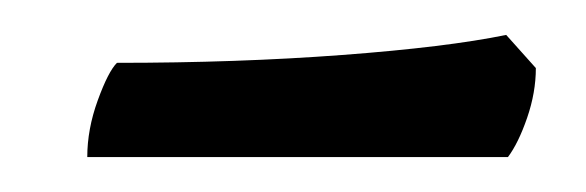

<svg xmlns="http://www.w3.org/2000/svg" viewBox="-20 -360 336 110"><path d="M30 -270Q30 -286 36 -302.5Q42 -319 47 -324Q116 -324 176 -328.5Q236 -333 270 -340L287 -321Q287 -307 282 -292.5Q277 -278 271 -270Z"/></svg>

Font: Texturina 72pt 72pt SemiBold
Style: Italic
Weight: 600
Italic angle: -11°
Designer: Guillermo Torres Carreño
Foundry: Omnibus-Type
Version: Version 1.002; ttfautohint (v1.8.3)